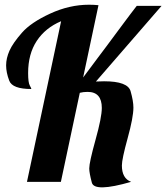

<svg xmlns="http://www.w3.org/2000/svg" viewBox="-20 -770 704 813"><path d="M411.1 -313Q411.1 -380.9 351.1 -380.9Q332.5 -380.9 317.9 -377L237.8 0H94.2L238.8 -680.2Q172.4 -652.3 135.7 -596.9Q99.1 -541.5 99.1 -460.9Q99.1 -420.4 106 -408.2Q112.8 -396 112.8 -393.1Q32.7 -393.1 19.3 -428Q5.9 -462.9 5.9 -493.2Q5.9 -523.4 20.3 -555.7Q34.7 -587.9 72.8 -631.3Q110.8 -674.8 192.4 -712.4Q273.9 -750 356.9 -750Q377.4 -750 397 -748L332 -441.9Q344.2 -458 360.1 -479.5Q376 -501 394.3 -525.4Q412.6 -549.8 431.9 -575.4Q451.2 -601.1 469.2 -625.7Q487.3 -650.4 503.7 -672.1Q520 -693.8 532.2 -710.2Q544.4 -726.6 551.8 -735.8L559.1 -745.1H664.1L386.2 -424.8L420.9 -425.8Q521 -425.8 533 -383.8Q544.9 -341.8 544.9 -314.5Q544.9 -273.4 520.5 -184.8Q496.1 -96.2 496.1 -69.3Q496.1 -14.6 535.2 0Q379.9 44.9 368.9 3.4Q357.9 -38.1 357.9 -56.6Q357.9 -82.5 384.5 -178Q411.1 -273.4 411.1 -313Z"/></svg>

Font: Lobster-Regular
Style: Regular
Weight: 400
Designer: Pablo Impallari
Foundry: Pablo Impallari
Version: Version 1.007; ttfautohint (v1.1) -l 8 -r 50 -G 50 -x 14 -D 